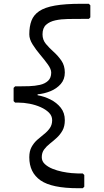

<svg xmlns="http://www.w3.org/2000/svg" viewBox="-20 -788 552 1016"><path d="M394 208Q254 208 194.5 166.5Q135 125 135 44Q135 12 147 -10Q159 -32 177 -48Q195 -64 213.5 -78.5Q232 -93 244 -110.5Q256 -128 256 -152Q256 -175 239 -192Q222 -209 195 -221Q168 -233 137 -239Q106 -245 78 -245H60L52 -253V-323L60 -331H75Q104 -331 134.5 -332Q165 -333 191.5 -339Q218 -345 234.5 -360.5Q251 -376 251 -404Q251 -422 233.5 -446.5Q216 -471 193 -498Q170 -525 152.5 -553Q135 -581 135 -606Q135 -648 146.5 -678.5Q158 -709 187.5 -729Q217 -749 271 -758.5Q325 -768 410 -768H450L458 -760V-696L450 -688H410Q376 -688 340 -687.5Q304 -687 273.5 -680.5Q243 -674 224 -657Q205 -640 205 -606Q205 -577 223 -555.5Q241 -534 264 -513.5Q287 -493 305 -467Q323 -441 323 -404Q323 -368 301.5 -343.5Q280 -319 247 -305.5Q214 -292 179 -289V-284Q214 -278 247 -261.5Q280 -245 301.5 -218Q323 -191 323 -152Q323 -119 310.5 -97Q298 -75 280 -58.5Q262 -42 244 -28Q226 -14 213.5 3Q201 20 201 44Q201 65 217 80Q233 95 257.5 105Q282 115 309 120.5Q336 126 359 128Q382 130 394 130H418L426 138V200L418 208Z"/></svg>

Font: Hasubi Mono
Style: Regular
Weight: 400
Designer: Eli Heuer
Foundry: Eli Heuer
Version: Version 1.000